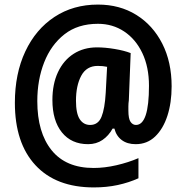

<svg xmlns="http://www.w3.org/2000/svg" viewBox="-20 -736 814 839"><path d="M730 -359Q730 -287 711.5 -230Q693 -173 658 -139.5Q623 -106 573 -106Q536 -106 512 -124Q488 -142 480 -174H472Q455 -143 428 -124.5Q401 -106 365 -106Q292 -106 250.5 -157.5Q209 -209 209 -299Q209 -369 233.5 -421Q258 -473 302 -501Q346 -529 404 -529Q439 -529 481 -522Q523 -515 551 -504L543 -298Q541 -284 541 -271Q541 -258 541 -253Q541 -217 550.5 -203.5Q560 -190 574 -190Q631 -190 631 -361Q631 -443 602 -504Q573 -565 522.5 -598.5Q472 -632 408 -632Q320 -632 261.5 -586Q203 -540 173 -463.5Q143 -387 143 -294Q143 -157 205.5 -79.5Q268 -2 389 -2Q437 -2 489 -14Q541 -26 585 -45V43Q543 62 494.5 72.5Q446 83 390 83Q225 83 135 -14Q45 -111 45 -287Q45 -414 90.5 -511Q136 -608 218 -662Q300 -716 408 -716Q503 -716 575.5 -671Q648 -626 689 -545.5Q730 -465 730 -359ZM312 -296Q312 -240 328.5 -215Q345 -190 374 -190Q409 -190 423.5 -225.5Q438 -261 442 -331L448 -444Q439 -446 429 -447Q419 -448 407 -448Q358 -448 335 -405Q312 -362 312 -296Z"/></svg>

Font: Noto Sans Gurmukhi UI Condensed
Style: Bold
Weight: 700
Width: 3
Designer: Jelle Bosma - Monotype Design Team
Foundry: Monotype Imaging Inc.
Version: Version 2.004; ttfautohint (v1.8.4.7-5d5b)